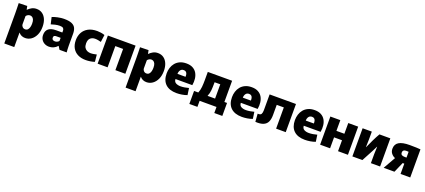

<svg xmlns="http://www.w3.org/2000/svg" viewBox="72 -1821 7375 3333"><g transform="rotate(20 3759.5 -154.0)"><path d="M52 -331Q52 -377 50.5 -428Q49 -479 48 -520L204 -524L217 -459H220Q249 -489 288 -510.5Q327 -532 377 -532Q439 -532 484 -500Q529 -468 553.5 -410Q578 -352 578 -273Q578 -187 548.5 -123Q519 -59 469 -23.5Q419 12 358 12Q283 12 238 -43H236V224H52ZM306 -130Q337 -130 355 -149Q373 -168 381 -198.5Q389 -229 389 -264Q389 -313 376.5 -339.5Q364 -366 345.5 -376.5Q327 -387 308 -387Q285 -387 265.5 -375Q246 -363 236 -348V-196Q237 -171 257 -150.5Q277 -130 306 -130Z M800 12Q751 12 713.5 -8.5Q676 -29 655 -65Q634 -101 634 -147Q634 -299 822 -299H934V-337Q934 -362 917 -378Q900 -394 856 -394Q812 -394 769 -383.5Q726 -373 696 -363L667 -489Q703 -504 764 -518Q825 -532 889 -532Q976 -532 1026 -510.5Q1076 -489 1096.5 -447Q1117 -405 1117 -342V-120Q1117 -88 1119 -55.5Q1121 -23 1123 0H991L954 -58H951Q920 -23 881 -5.5Q842 12 800 12ZM866 -110Q884 -110 906 -120Q928 -130 938 -145V-202H854Q837 -202 822.5 -193.5Q808 -185 808 -157Q808 -133 824 -121.5Q840 -110 866 -110Z M1477 12Q1393 12 1330.5 -19Q1268 -50 1233.5 -110Q1199 -170 1199 -257Q1199 -335 1232.5 -397Q1266 -459 1332 -495Q1398 -531 1497 -531Q1528 -531 1565.5 -525.5Q1603 -520 1636 -508L1618 -374Q1597 -380 1567.5 -386Q1538 -392 1507 -392Q1455 -392 1420.5 -361.5Q1386 -331 1386 -262Q1386 -213 1405 -184Q1424 -155 1454 -142Q1484 -129 1516 -129Q1546 -129 1575.5 -134.5Q1605 -140 1627 -145L1640 -14Q1611 -3 1565 4.5Q1519 12 1477 12Z M1695 0V-520H2207V0H2023V-392H1879V0Z M2293 -331Q2293 -377 2291.5 -428Q2290 -479 2289 -520L2445 -524L2458 -459H2461Q2490 -489 2529 -510.5Q2568 -532 2618 -532Q2680 -532 2725 -500Q2770 -468 2794.5 -410Q2819 -352 2819 -273Q2819 -187 2789.5 -123Q2760 -59 2710 -23.5Q2660 12 2599 12Q2524 12 2479 -43H2477V224H2293ZM2547 -130Q2578 -130 2596 -149Q2614 -168 2622 -198.5Q2630 -229 2630 -264Q2630 -313 2617.5 -339.5Q2605 -366 2586.5 -376.5Q2568 -387 2549 -387Q2526 -387 2506.5 -375Q2487 -363 2477 -348V-196Q2478 -171 2498 -150.5Q2518 -130 2547 -130Z M3155 12Q3021 12 2949.5 -56.5Q2878 -125 2878 -253Q2878 -306 2893.5 -356Q2909 -406 2941.5 -445.5Q2974 -485 3024.5 -508.5Q3075 -532 3144 -532Q3215 -532 3263 -506Q3311 -480 3337.5 -435.5Q3364 -391 3371 -333.5Q3378 -276 3367 -212H3056Q3057 -163 3093 -143Q3129 -123 3181 -123Q3217 -123 3257.5 -130Q3298 -137 3330 -146L3348 -21Q3303 -4 3252 4Q3201 12 3155 12ZM3139 -407Q3099 -407 3078.5 -378Q3058 -349 3058 -308H3206Q3207 -312 3207 -315Q3207 -318 3207 -321Q3207 -341 3201.5 -361Q3196 -381 3181 -394Q3166 -407 3139 -407Z M3430 112V-128H3508Q3530 -181 3535.5 -241Q3541 -301 3541 -370V-520H3990V-128H4039V112H3891V0H3579V112ZM3713 -370Q3713 -300 3708 -242Q3703 -184 3679 -128H3818V-392H3713Z M4362 12Q4228 12 4156.5 -56.5Q4085 -125 4085 -253Q4085 -306 4100.5 -356Q4116 -406 4148.5 -445.5Q4181 -485 4231.5 -508.5Q4282 -532 4351 -532Q4422 -532 4470 -506Q4518 -480 4544.5 -435.5Q4571 -391 4578 -333.5Q4585 -276 4574 -212H4263Q4264 -163 4300 -143Q4336 -123 4388 -123Q4424 -123 4464.5 -130Q4505 -137 4537 -146L4555 -21Q4510 -4 4459 4Q4408 12 4362 12ZM4346 -407Q4306 -407 4285.5 -378Q4265 -349 4265 -308H4413Q4414 -312 4414 -315Q4414 -318 4414 -321Q4414 -341 4408.5 -361Q4403 -381 4388 -394Q4373 -407 4346 -407Z M4613 12 4602 -135Q4655 -131 4669 -156.5Q4683 -182 4683 -227V-520H5170V0H4992V-392H4861V-203Q4861 -128 4838 -78Q4815 -28 4760.5 -5Q4706 18 4613 12Z M5525 12Q5391 12 5319.5 -56.5Q5248 -125 5248 -253Q5248 -306 5263.5 -356Q5279 -406 5311.5 -445.5Q5344 -485 5394.5 -508.5Q5445 -532 5514 -532Q5585 -532 5633 -506Q5681 -480 5707.5 -435.5Q5734 -391 5741 -333.5Q5748 -276 5737 -212H5426Q5427 -163 5463 -143Q5499 -123 5551 -123Q5587 -123 5627.5 -130Q5668 -137 5700 -146L5718 -21Q5673 -4 5622 4Q5571 12 5525 12ZM5509 -407Q5469 -407 5448.5 -378Q5428 -349 5428 -308H5576Q5577 -312 5577 -315Q5577 -318 5577 -321Q5577 -341 5571.5 -361Q5566 -381 5551 -394Q5536 -407 5509 -407Z M5805 -520H5989V-322H6136V-520H6319V0H6136V-202H5989V0H5805Z M6401 0V-520H6571V-372L6567 -233H6570Q6604 -311 6640.5 -385.5Q6677 -460 6712 -520H6913V0H6743V-165L6748 -304H6745Q6737 -288 6700 -213.5Q6663 -139 6586 0Z M6979 0 7106 -224V-226Q7065 -242 7036.5 -277.5Q7008 -313 7008 -364Q7008 -448 7072.5 -487Q7137 -526 7268 -526Q7348 -526 7393.5 -524Q7439 -522 7470 -519V0H7291V-190H7261L7178 0ZM7260 -302H7291V-409Q7285 -409 7274 -410Q7263 -411 7247 -411Q7183 -411 7183 -359Q7183 -325 7204 -313.5Q7225 -302 7260 -302Z"/></g></svg>

Font: Murecho ExtraBold
Style: Regular
Weight: 800
Designer: Neil Summerour
Foundry: Positype
Version: Version 1.010; ttfautohint (v1.8.3)